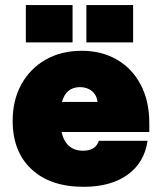

<svg xmlns="http://www.w3.org/2000/svg" viewBox="-20 -720 637 758"><path d="M321 -700H505.5V-552.5H321ZM82 -700H266.5V-552.5H82ZM30 -243Q30 -325 64.5 -387.2Q99 -449.5 160.2 -484.5Q221.5 -519.5 302.5 -519.5Q380.5 -519.5 440.8 -485Q501 -450.5 535.2 -386.2Q569.5 -322 569.5 -232.5V-199H223Q240 -125 308 -125Q358 -125 370 -164H562.5Q550 -78 483.8 -30.2Q417.5 17.5 310 17.5Q179 17.5 104.5 -51.8Q30 -121 30 -243ZM295.5 -376Q241 -376 224.5 -317.5H365Q362 -344.5 343.2 -360.2Q324.5 -376 295.5 -376Z"/></svg>

Font: Overused Grotesk Black
Style: Regular
Weight: 900
Version: Version 0.004